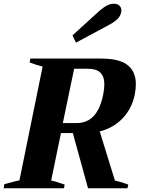

<svg xmlns="http://www.w3.org/2000/svg" viewBox="-40 -1016 769 1036"><path d="M370 -786 351 -825 497 -958Q541 -996 573 -996Q594 -996 604.5 -985.5Q615 -975 615 -960Q615 -953 614 -950Q610 -930 594.5 -914Q579 -898 549 -882ZM498 -307 580 -42Q619 -33 652 -20L648 0H435L353 -298H289L236 -42Q256 -38 285 -28L309 -20L305 0H-20L-17 -22Q59 -43 65 -43L190 -657Q159 -664 120 -679L124 -700H505Q606 -700 649.5 -664Q693 -628 693 -563Q693 -535 687 -505Q671 -429 621 -377Q571 -325 498 -307ZM523 -560Q523 -603 501.5 -624Q480 -645 435 -645H360L299 -352H374Q487 -352 517 -507Q523 -537 523 -560Z"/></svg>

Font: Trirong ExtraBold
Style: Italic
Weight: 800
Italic angle: -12°
Designer: Katatrad Team
Foundry: CadsonDemak
Version: Version 1.001